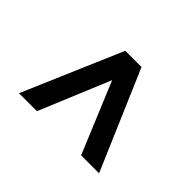

<svg xmlns="http://www.w3.org/2000/svg" viewBox="-110 -735 794 794"><g transform="rotate(-45 287.5 -338.0)"><path d="M70 -103.3V-208.3L380.8 -337.5L70 -466.7V-571.7L505 -385V-290Z"/></g></svg>

Font: Funnel Display Light SemiBold
Style: Regular
Weight: 600
Version: Version 1.000